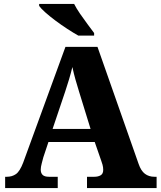

<svg xmlns="http://www.w3.org/2000/svg" viewBox="-20 -951 812 971"><path d="M6 0V-57H15Q41 -57 60.5 -70.5Q80 -84 97 -128L311 -714H473L681 -122Q693 -87 713 -72Q733 -57 761 -57H772V0H420V-57H457Q476 -57 489 -64.5Q502 -72 502 -92Q502 -105 498.5 -118Q495 -131 492 -138L459 -233H225L199 -155Q196 -143 191 -124.5Q186 -106 186 -93Q186 -76 195.5 -66.5Q205 -57 228 -57H272V0ZM246 -299H438L380 -487Q371 -516 362 -547.5Q353 -579 346 -612Q338 -579 329 -549Q320 -519 310 -489ZM376 -771Q351 -785 321 -804.5Q291 -824 261.5 -846Q232 -868 209.5 -888Q187 -908 178 -921V-931H355Q366 -909 384.5 -882Q403 -855 422.5 -829Q442 -803 456 -784V-771Z"/></svg>

Font: Noto Serif Georgian ExtraBold
Style: Regular
Weight: 800
Designer: Monotype Design Team, Akaki Razmadze
Foundry: Google LLC
Version: Version 2.003; ttfautohint (v1.8.4.7-5d5b)